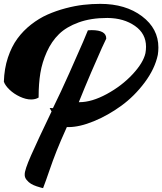

<svg xmlns="http://www.w3.org/2000/svg" viewBox="-20 -828 840 994"><path d="M499 -808Q630 -808 715 -744Q800 -680 800 -582Q800 -563 797 -544Q782 -472 729 -401Q676 -330 608 -280.5Q540 -231 466 -200.5Q392 -170 334 -170Q330 -170 327 -170Q326 -170 326 -170Q293 -97 273 -46.5Q253 4 235.5 55.5Q218 107 203 146Q199 145 192.5 143.5Q186 142 169.5 136.5Q153 131 140.5 123.5Q128 116 117.5 103Q107 90 108 75Q107 53 141 -24Q175 -101 247 -251L237 -269Q245 -268 254 -268Q294 -349 339 -450Q384 -551 410 -611L435 -671Q443 -672 454 -672Q531 -672 530 -628Q528 -625 507.5 -580Q487 -535 452.5 -454.5Q418 -374 388 -299Q389 -299 391 -299Q455 -299 532.5 -341Q610 -383 666 -443Q722 -503 733 -553Q736 -570 736 -586Q736 -654 678.5 -694Q621 -734 538 -735Q536 -735 534 -735Q451 -735 387.5 -712Q324 -689 285.5 -651.5Q247 -614 222.5 -559.5Q198 -505 189 -450Q180 -395 180 -329Q180 -326 180 -323Q164 -313 141 -313Q114 -313 83 -327.5Q52 -342 29.5 -363.5Q7 -385 0 -405Q2 -473 21 -530Q40 -587 70 -628Q100 -669 141 -701Q182 -733 226 -752.5Q270 -772 319 -785Q368 -798 412 -803Q456 -808 499 -808Z"/></svg>

Font: Vervelle
Style: Script
Weight: 400
Monospace: yes
Designer: Nur Solikh
Foundry: Astageni Type
Version: Version 1.0